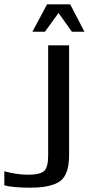

<svg xmlns="http://www.w3.org/2000/svg" viewBox="-37 -859 411 889"><path d="M91 -50Q148 -50 167 -67Q186 -84 186 -139V-649H283V-143Q283 -50 241 -20Q199 10 103 10Q22 10 -17 -1V-66Q43 -50 91 -50ZM113 -712 181 -839H288L354 -712H296L234 -799L171 -712Z"/></svg>

Font: Gamestation Display
Style: Regular
Weight: 400
Designer: Jonas Hecksher
Foundry: Jonas Hecksher, Playtypeª, e-types AS
Version: Version 1.003